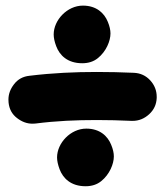

<svg xmlns="http://www.w3.org/2000/svg" viewBox="-20 -666 574 667"><path d="M9.8 -309.6C12.2 -286.6 22 -269 39.1 -255.9C56.2 -242.7 73.7 -236.3 92.8 -236.3C96.2 -236.3 99.6 -236.3 103 -236.8C175.8 -246.1 244.6 -249 316.4 -249C356 -249 396 -248 437 -246.1H440.9C462.4 -246.1 481.4 -253.9 498 -269C514.6 -284.2 523.4 -302.7 524.4 -325.7V-329.6C524.4 -351.1 517.1 -370.1 502 -386.7C486.8 -403.3 467.8 -412.1 444.8 -413.1C401.9 -415 358.9 -416 316.4 -416C239.7 -416 163.1 -412.6 82.5 -402.8C59.6 -400.4 42 -390.6 28.8 -373.5C15.6 -356.4 9.3 -338.9 9.3 -319.8C9.3 -316.4 9.3 -313 9.8 -309.6ZM166.5 -546.4C166.5 -534.7 169.4 -521 175.3 -505.4C187 -474.1 214.4 -446.3 265.6 -446.3C287.1 -446.3 305.2 -452.1 319.8 -463.9C349.1 -487.3 363.8 -523.9 363.8 -549.8C363.8 -561.5 360.8 -575.2 354.5 -590.3C342.3 -620.6 314.9 -646.5 268.1 -646.5C213.4 -646.5 166.5 -596.2 166.5 -546.4ZM178.2 -119.1C178.2 -107.4 181.2 -93.8 187 -78.1C198.7 -46.9 226.1 -19 277.3 -19C298.8 -19 316.9 -24.9 331.5 -36.6C360.8 -60.1 375.5 -96.7 375.5 -122.6C375.5 -134.3 372.6 -147.9 366.2 -163.1C354 -193.4 326.7 -219.2 279.8 -219.2C225.1 -219.2 178.2 -168.9 178.2 -119.1Z"/></svg>

Font: Mikhak Black
Style: Regular
Weight: 900
Designer: Amin Abedi
Version: Version 3.2